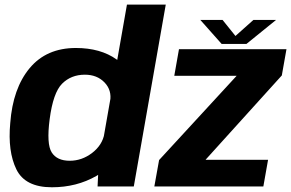

<svg xmlns="http://www.w3.org/2000/svg" viewBox="-20 -805 1257 829"><path d="M401.3 0H557.7L695.7 -785H528.1L405.4 -86.1ZM204.1 3.6Q310.7 3.6 396.1 -45.3Q481.5 -94.3 492.4 -154.2L430.8 -228.1Q421.9 -178.6 377.8 -144.7Q333.6 -110.9 281 -110.9Q226 -110.9 203.2 -147Q180.4 -183.1 194.4 -290.2Q209.3 -404.8 248.2 -443.7Q287.1 -482.5 346.5 -482.5Q399.2 -482.5 431.4 -448.9Q463.7 -415.3 455.3 -366.5L542.1 -439.2Q553 -499.1 483.4 -548.4Q413.9 -597.8 307.6 -597.8Q180.5 -597.8 108 -510.7Q35.4 -423.6 24.2 -273.3Q12.9 -151.2 50.7 -73.8Q88.5 3.6 204.1 3.6ZM646.4 0H1117.1L1137.4 -114.9H868L868.5 -116.3L1196.8 -479.3L1216.9 -592.7H752.8L732.5 -477.8H1001.8L1001.3 -477.2L666.9 -113.9ZM937 -615.3H1044.1L1171.9 -718.9H1074.1L996.6 -649.7L941 -718.9H845Z"/></svg>

Font: Anybody Thin
Style: Italic
Weight: 100
Italic angle: -10°
Designer: Tyler Finck
Foundry: Etcetera Type Company
Version: Version 1.114;gftools[0.9.25]